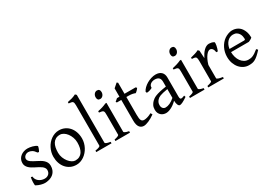

<svg xmlns="http://www.w3.org/2000/svg" viewBox="4 -1570 3340 2396"><g transform="rotate(-30 1674.0 -371.5)"><path d="M341.8 -138.2Q341.8 -103.5 332 -78.9Q322.3 -54.2 306.6 -37.1Q291 -20 272 -9.8Q252.9 0.5 234.4 5.9Q215.8 11.2 199.5 12.9Q183.1 14.6 173.8 14.6Q150.4 14.6 117.4 5.9Q84.5 -2.9 51.8 -21Q48.3 -22.5 47.1 -36.9Q45.9 -51.3 46.6 -70.1Q47.4 -88.9 49.6 -107.9Q51.8 -127 55.2 -138.2L76.2 -132.8Q77.1 -112.3 86.9 -94.2Q96.7 -76.2 113 -63Q129.4 -49.8 151.1 -42Q172.9 -34.2 198.2 -34.2Q215.8 -34.2 230.5 -39.8Q245.1 -45.4 255.9 -55.4Q266.6 -65.4 272.5 -79.6Q278.3 -93.8 278.3 -110.8Q278.3 -130.4 267.8 -145.5Q257.3 -160.6 240.2 -173.1Q223.1 -185.5 201.4 -196.5Q179.7 -207.5 157.2 -219.2Q136.7 -229.5 117.7 -241.2Q98.6 -252.9 83.7 -267.6Q68.8 -282.2 59.8 -300.3Q50.8 -318.4 50.8 -341.8Q50.8 -372.1 63 -395.8Q75.2 -419.4 95.5 -435.5Q115.7 -451.7 141.8 -460.2Q168 -468.8 195.8 -468.8Q210.9 -468.8 229.2 -466.1Q247.6 -463.4 265.4 -458.5Q283.2 -453.6 298.8 -446.8Q314.5 -439.9 324.2 -431.2Q327.1 -428.2 325 -418Q322.8 -407.7 318.1 -395.5Q313.5 -383.3 308.1 -372.6Q302.7 -361.8 299.8 -357.9L280.8 -361.8Q257.3 -397 232.2 -410.9Q207 -424.8 183.1 -424.8Q167 -424.8 154.3 -419.4Q141.6 -414.1 132.6 -405.5Q123.5 -397 118.9 -386.7Q114.3 -376.5 114.3 -366.2Q114.3 -350.6 123.5 -338.1Q132.8 -325.7 147.9 -314.7Q163.1 -303.7 182.4 -293.7Q201.7 -283.7 222.2 -272.9Q243.2 -262.2 264.6 -250Q286.1 -237.8 303.2 -221.9Q320.3 -206.1 331.1 -185.8Q341.8 -165.5 341.8 -138.2Z M774.4 -222.2Q774.4 -260.7 761.7 -295.7Q749 -330.6 729 -357.2Q709 -383.8 683.6 -399.4Q658.2 -415 633.3 -415Q596.2 -415 570.8 -400.9Q545.4 -386.7 530 -362.1Q514.6 -337.4 507.8 -303.7Q501 -270 501 -231Q501 -192.4 514.6 -157.5Q528.3 -122.6 549.1 -96.2Q569.8 -69.8 594.7 -54.4Q619.6 -39.1 642.1 -39.1Q676.8 -39.1 701.7 -52Q726.6 -64.9 742.7 -88.9Q758.8 -112.8 766.6 -146.5Q774.4 -180.2 774.4 -222.2ZM850.1 -236.8Q850.1 -204.1 841.8 -172.9Q833.5 -141.6 818.8 -113.8Q804.2 -85.9 783.7 -62.3Q763.2 -38.6 738.5 -21.5Q713.9 -4.4 686 5.1Q658.2 14.6 628.4 14.6Q582 14.6 544.7 -2.9Q507.3 -20.5 480.7 -51.3Q454.1 -82 439.7 -124.5Q425.3 -167 425.3 -216.8Q425.3 -249 433.3 -280.3Q441.4 -311.5 455.8 -339.6Q470.2 -367.7 490.5 -391.4Q510.7 -415 535.4 -432.1Q560.1 -449.2 588.6 -459Q617.2 -468.8 647.5 -468.8Q693.4 -468.8 730.7 -451.2Q768.1 -433.6 794.7 -402.6Q821.3 -371.6 835.7 -329.1Q850.1 -286.6 850.1 -236.8Z M918.5 0V-21Q939.5 -24.4 953.6 -28.1Q967.8 -31.7 976.1 -35.4Q984.4 -39.1 988 -43Q991.7 -46.9 991.7 -50.8V-632.8Q991.7 -654.8 988.8 -667Q985.8 -679.2 978 -685.3Q970.2 -691.4 957 -693.6Q943.8 -695.8 923.3 -698.2V-717.8Q958.5 -724.6 987.8 -732.9Q1017.1 -741.2 1047.4 -756.8L1064.9 -740.2V-50.8Q1064.9 -43.5 1081.5 -35.6Q1098.1 -27.8 1138.2 -21V0Z M1194.3 0V-21Q1227.5 -27.8 1245.1 -35.9Q1262.7 -43.9 1262.7 -50.8V-327.1Q1262.7 -352.1 1261.7 -367.4Q1260.7 -382.8 1254.4 -391.4Q1248 -399.9 1234.1 -403.8Q1220.2 -407.7 1194.3 -410.2V-429.7Q1209.5 -432.6 1226.3 -436.8Q1243.2 -440.9 1259.8 -446Q1276.4 -451.2 1291.5 -457Q1306.6 -462.9 1319.3 -468.8H1335.9V-50.8Q1335.9 -44.9 1352.3 -36.4Q1368.7 -27.8 1404.3 -21V0ZM1350.6 -615.7Q1350.6 -602.1 1346.2 -589.8Q1341.8 -577.6 1334.2 -568.6Q1326.7 -559.6 1316.4 -554.2Q1306.2 -548.8 1293.9 -548.8Q1272 -548.8 1262.5 -561Q1252.9 -573.2 1252.9 -595.7Q1252.9 -609.4 1257.3 -621.6Q1261.7 -633.8 1269.5 -642.8Q1277.3 -651.9 1287.4 -657Q1297.4 -662.1 1309.1 -662.1Q1350.6 -662.1 1350.6 -615.7Z M1761.2 -57.1Q1737.3 -39.6 1713.9 -26.1Q1690.4 -12.7 1669.2 -3.7Q1647.9 5.4 1629.9 10Q1611.8 14.6 1599.1 14.6Q1582 14.6 1566.7 8.3Q1551.3 2 1539.6 -12.5Q1527.8 -26.9 1521 -50.3Q1514.2 -73.7 1514.2 -107.9V-407.7H1451.2L1440.9 -421.4L1479 -454.1H1514.2V-574.2L1572.3 -625L1587.4 -612.8V-454.1H1747.1L1761.2 -439.9Q1756.8 -433.1 1750.2 -425.3Q1743.7 -417.5 1736.8 -410.6Q1730 -403.8 1723.4 -398.2Q1716.8 -392.6 1711.9 -390.6Q1700.2 -396.5 1676.3 -402.1Q1652.3 -407.7 1612.8 -407.7H1587.4V-149.9Q1587.4 -120.6 1590.1 -101.1Q1592.8 -81.5 1599.1 -70.1Q1605.5 -58.6 1615.5 -53.7Q1625.5 -48.8 1640.1 -48.8Q1657.2 -48.8 1683.1 -55.7Q1709 -62.5 1747.1 -82Z M1947.3 -48.8Q1976.6 -48.8 2009.5 -63.7Q2042.5 -78.6 2079.6 -110.8V-237.3Q2038.6 -230.5 2012 -224.1Q1985.4 -217.8 1968.3 -211.2Q1951.2 -204.6 1940.9 -197.3Q1930.7 -189.9 1922.9 -181.6Q1910.2 -168.5 1902.3 -151.6Q1894.5 -134.8 1894.5 -111.8Q1894.5 -92.3 1900.4 -80.1Q1906.2 -67.9 1914.6 -60.8Q1922.9 -53.7 1931.9 -51.3Q1940.9 -48.8 1947.3 -48.8ZM2227.5 -40Q2186 -11.2 2158.9 1.7Q2131.8 14.6 2118.2 14.6Q2102.1 14.6 2091.3 -7.8Q2080.6 -30.3 2079.6 -69.8Q2057.6 -47.9 2035.6 -31.7Q2013.7 -15.6 1992.7 -5.4Q1971.7 4.9 1952.9 9.8Q1934.1 14.6 1918.5 14.6Q1900.9 14.6 1882.3 8.8Q1863.8 2.9 1848.9 -9.8Q1834 -22.5 1824.2 -42.5Q1814.5 -62.5 1814.5 -90.8Q1814.5 -127.9 1827.4 -152.8Q1840.3 -177.7 1858.4 -195.8Q1870.1 -207.5 1885 -218Q1899.9 -228.5 1924.6 -238.3Q1949.2 -248 1986.3 -256.8Q2023.4 -265.6 2079.6 -273.9V-342.8Q2079.6 -359.4 2075.7 -373.8Q2071.8 -388.2 2062.5 -398.7Q2053.2 -409.2 2037.4 -414.8Q2021.5 -420.4 1997.6 -419.9Q1981.9 -419.4 1966.8 -414.6Q1951.7 -409.7 1940.4 -400.9Q1929.2 -392.1 1922.9 -380.1Q1916.5 -368.2 1918 -353.5Q1918.5 -349.1 1908 -343.5Q1897.5 -337.9 1883.1 -333.5Q1868.7 -329.1 1854.7 -326.7Q1840.8 -324.2 1835 -325.7L1828.1 -344.7Q1839.4 -369.1 1862.3 -391.6Q1885.3 -414.1 1914.8 -431.2Q1944.3 -448.2 1977.3 -458.5Q2010.3 -468.8 2041 -468.8Q2094.7 -468.8 2123.8 -440.7Q2152.8 -412.6 2152.8 -362.3V-86.9Q2152.8 -66.4 2158.2 -57.6Q2163.6 -48.8 2172.4 -48.8Q2179.2 -48.8 2189.9 -51.3Q2200.7 -53.7 2220.2 -62Z M2268.6 0V-21Q2301.8 -27.8 2319.3 -35.9Q2336.9 -43.9 2336.9 -50.8V-327.1Q2336.9 -352.1 2335.9 -367.4Q2335 -382.8 2328.6 -391.4Q2322.3 -399.9 2308.3 -403.8Q2294.4 -407.7 2268.6 -410.2V-429.7Q2283.7 -432.6 2300.5 -436.8Q2317.4 -440.9 2334 -446Q2350.6 -451.2 2365.7 -457Q2380.9 -462.9 2393.6 -468.8H2410.2V-50.8Q2410.2 -44.9 2426.5 -36.4Q2442.9 -27.8 2478.5 -21V0ZM2424.8 -615.7Q2424.8 -602.1 2420.4 -589.8Q2416 -577.6 2408.4 -568.6Q2400.9 -559.6 2390.6 -554.2Q2380.4 -548.8 2368.2 -548.8Q2346.2 -548.8 2336.7 -561Q2327.1 -573.2 2327.1 -595.7Q2327.1 -609.4 2331.5 -621.6Q2335.9 -633.8 2343.8 -642.8Q2351.6 -651.9 2361.6 -657Q2371.6 -662.1 2383.3 -662.1Q2424.8 -662.1 2424.8 -615.7Z M2881.3 -450.7Q2885.7 -447.8 2885.5 -433.6Q2885.3 -419.4 2881.6 -400.9Q2877.9 -382.3 2872.1 -362.8Q2866.2 -343.3 2860.4 -330.1H2839.4Q2836.4 -349.6 2831.1 -363.3Q2825.7 -377 2818.6 -385Q2811.5 -393.1 2803 -396.7Q2794.4 -400.4 2785.2 -400.4Q2774.4 -400.4 2760 -391.4Q2745.6 -382.3 2730.5 -363Q2715.3 -343.8 2700.4 -313.7Q2685.5 -283.7 2673.8 -242.2V-50.8Q2673.8 -43.5 2692.1 -35.6Q2710.4 -27.8 2756.3 -21V0H2532.2V-21Q2564.5 -28.3 2582.5 -35.4Q2600.6 -42.5 2600.6 -50.8V-335Q2600.6 -351.1 2599.6 -362.1Q2598.6 -373 2597.2 -379.9Q2595.7 -386.7 2593.5 -390.6Q2591.3 -394.5 2589.4 -397Q2585.9 -400.4 2581.8 -402.6Q2577.6 -404.8 2571 -406.2Q2564.5 -407.7 2555.2 -408.4Q2545.9 -409.2 2532.2 -410.2V-429.7Q2564 -438 2594.5 -446.5Q2625 -455.1 2649.4 -468.8L2666.5 -451.7L2672.9 -340.8Q2686 -367.7 2701.4 -391.1Q2716.8 -414.6 2734.4 -431.9Q2752 -449.2 2771.2 -459Q2790.5 -468.8 2811.5 -468.8Q2827.1 -468.8 2845.2 -464.8Q2863.3 -460.9 2881.3 -450.7Z M3128.4 -417.5Q3103 -417.5 3081.8 -407.7Q3060.5 -397.9 3044.2 -380.1Q3027.8 -362.3 3016.8 -337.6Q3005.9 -313 3001.5 -283.2H3210.4Q3221.7 -283.2 3225.3 -286.9Q3229 -290.5 3229 -300.8Q3229 -314 3225.3 -333.7Q3221.7 -353.5 3210.7 -372.3Q3199.7 -391.1 3179.9 -404.3Q3160.2 -417.5 3128.4 -417.5ZM3309.1 -272Q3300.3 -262.2 3285.6 -253.9Q3271 -245.6 3255.4 -239.3H2998.5Q2999 -201.2 3009 -166.7Q3019 -132.3 3037.8 -106.2Q3056.6 -80.1 3083.3 -64.5Q3109.9 -48.8 3143.1 -48.8Q3158.2 -48.8 3172.6 -50.8Q3187 -52.7 3203.6 -59.6Q3220.2 -66.4 3240.5 -79.6Q3260.7 -92.8 3288.1 -115.2Q3294.4 -111.8 3299.1 -105.5Q3303.7 -99.1 3306.2 -95.2Q3273.4 -59.6 3248.8 -37.8Q3224.1 -16.1 3202.4 -4.4Q3180.7 7.3 3159.4 11Q3138.2 14.6 3113.3 14.6Q3075.7 14.6 3041.7 -1.5Q3007.8 -17.6 2981.9 -47.1Q2956.1 -76.7 2940.7 -118.4Q2925.3 -160.2 2925.3 -211.9Q2925.3 -244.6 2932.6 -276.4Q2939.9 -308.1 2953.9 -336.4Q2967.8 -364.7 2987.8 -388.7Q3007.8 -412.6 3033.2 -430.2Q3043.9 -437.5 3057.4 -444.6Q3070.8 -451.7 3085.4 -457Q3100.1 -462.4 3114.5 -465.6Q3128.9 -468.8 3142.1 -468.8Q3173.8 -468.8 3198.7 -460Q3223.6 -451.2 3242.2 -436.3Q3260.7 -421.4 3273.4 -401.6Q3286.1 -381.8 3294.2 -359.9Q3302.2 -337.9 3305.7 -315.2Q3309.1 -292.5 3309.1 -272Z"/></g></svg>

Font: Gentium Plus Am
Style: Regular
Weight: 400
Designer: J. Victor Gaultney, Annie Olsen, Iska Routamaa, Becca Hirsbrunner
Foundry: SIL International
Version: Version 5.000